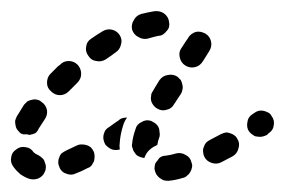

<svg xmlns="http://www.w3.org/2000/svg" viewBox="-22 -297 510 343"><path d="M318 10Q320 7 321 2Q322 -2 320 -7Q318 -16 310 -20Q302 -25 293 -23Q283 -20 275 -19Q270 -19 266 -17Q262 -15 260 -11Q257 -8 255 -4Q254 1 254 5Q255 10 257 14Q259 17 262 20Q266 23 270 25Q274 26 279 26Q291 25 304 21Q309 20 312 17Q316 14 318 10ZM46 22Q55 18 58 10Q60 6 60 1Q60 -3 58 -7Q57 -12 53 -15Q50 -18 46 -20Q41 -22 38 -25Q33 -33 24 -34Q14 -36 7 -30Q-1 -25 -2 -16Q-4 -7 2 1Q7 8 14 14Q21 19 29 22Q37 25 46 22ZM146 -9Q147 -14 147 -18Q147 -23 145 -27Q143 -31 140 -34Q136 -37 132 -38Q128 -39 123 -39Q119 -39 115 -37Q105 -32 96 -28Q92 -26 88 -23Q85 -20 84 -16Q82 -12 82 -7Q82 -3 84 1Q85 5 89 9Q92 12 96 13Q100 15 105 15Q109 15 113 13Q124 9 135 3Q139 2 142 -2Q144 -5 146 -9ZM402 -49Q400 -53 397 -55Q393 -58 389 -59Q384 -61 380 -60Q376 -59 372 -57Q362 -52 353 -47Q349 -45 346 -42Q343 -38 342 -34Q340 -30 341 -25Q341 -21 343 -17Q347 -9 356 -6Q365 -3 373 -7Q383 -12 394 -18Q402 -23 404 -32Q407 -41 402 -49ZM219 -24Q216 -27 215 -32Q213 -36 214 -40Q215 -52 220 -66Q222 -75 231 -79Q239 -84 248 -81Q252 -79 255 -77Q259 -74 261 -70Q263 -66 263 -61Q264 -57 263 -53Q260 -45 259 -38Q258 -38 257 -37Q248 -33 242 -26Q238 -21 236 -15Q235 -15 235 -15Q234 -15 234 -15Q229 -16 225 -18Q221 -20 219 -24ZM197 -86Q193 -85 190 -82Q181 -76 173 -70Q169 -68 166 -64Q164 -60 163 -56Q162 -51 163 -47Q164 -43 166 -39Q171 -33 178 -30Q185 -28 192 -30Q191 -36 192 -43Q193 -57 198 -73Q200 -80 205 -87Q201 -87 197 -86ZM463 -90Q461 -94 457 -96Q453 -98 449 -99Q444 -100 440 -99Q436 -98 432 -95L429 -93Q421 -88 420 -79Q418 -69 423 -62Q426 -58 430 -56Q433 -53 438 -53Q442 -52 447 -53Q451 -54 455 -56L458 -59Q466 -64 467 -73Q469 -82 463 -90ZM6 -72Q5 -76 5 -81Q6 -85 8 -89Q14 -99 21 -110Q24 -113 27 -116Q31 -118 36 -119Q40 -120 44 -119Q49 -118 52 -115Q60 -110 62 -100Q63 -91 58 -84Q52 -75 47 -67Q45 -62 41 -59Q36 -57 31 -56Q29 -56 27 -57Q23 -57 19 -57Q18 -57 18 -58Q17 -58 16 -58Q13 -60 10 -64Q7 -67 6 -72ZM248 -126Q247 -121 248 -117Q249 -113 252 -109Q255 -105 259 -103Q267 -98 276 -101Q285 -103 289 -111Q292 -115 293 -117Q295 -120 301 -129Q303 -132 304 -137Q305 -141 304 -145Q303 -150 301 -154Q298 -157 295 -160Q287 -165 278 -163Q269 -162 263 -154Q257 -144 255 -141Q253 -138 251 -134Q248 -130 248 -126ZM62 -149Q62 -140 69 -134Q76 -127 85 -127Q94 -127 101 -134Q107 -140 114 -147L116 -149Q123 -156 123 -165Q123 -174 117 -181Q110 -188 101 -188Q91 -188 85 -181L82 -179Q75 -172 68 -165Q62 -159 62 -149ZM304 -214 302 -211Q297 -204 299 -195Q301 -185 309 -180Q317 -175 326 -177Q335 -179 340 -187L342 -190Q349 -201 352 -206Q357 -214 355 -223Q353 -232 345 -237Q341 -239 337 -240Q332 -241 328 -240Q324 -239 320 -236Q316 -233 314 -229Q311 -225 304 -214ZM136 -197Q141 -189 150 -188Q159 -186 167 -191Q176 -197 184 -203Q192 -208 194 -217Q197 -226 192 -234Q187 -242 178 -244Q169 -246 161 -241Q151 -235 141 -228Q133 -223 132 -214Q130 -205 136 -197ZM214 -244Q217 -235 225 -231Q233 -226 242 -228Q252 -231 261 -233Q266 -233 270 -236Q273 -238 276 -242Q279 -245 280 -249Q281 -254 280 -258Q279 -267 271 -273Q264 -278 254 -277Q242 -275 230 -272Q221 -269 217 -261Q212 -253 214 -244Z"/></svg>

Font: FRB American Cursive Guidelines Arrows Dashed Extrabold
Style: Bold Italic
Weight: 800
Italic angle: -25°
Version: Version 2.0;Modular Font Editor K font №1